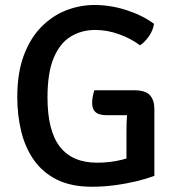

<svg xmlns="http://www.w3.org/2000/svg" viewBox="-20 -716 685 750"><path d="M581.5 -623Q578 -597.5 561.5 -574Q545 -550.5 527 -539Q491.5 -565.5 445.2 -582.2Q399 -599 352 -599Q298.5 -599 256.2 -573.2Q214 -547.5 189.8 -489.8Q165.5 -432 165.5 -335.5Q165.5 -205 214 -142.8Q262.5 -80.5 359 -80.5Q411 -80.5 455.5 -91.8Q500 -103 524 -112.5L583 -29Q553.5 -18 513.5 -8.2Q473.5 1.5 428.8 7.5Q384 13.5 339 13.5Q258.5 13.5 203 -14Q147.5 -41.5 113.2 -89.8Q79 -138 63.2 -201.5Q47.5 -265 47.5 -337Q47.5 -431.5 73 -499.5Q98.5 -567.5 141.5 -611Q184.5 -654.5 238.2 -675.5Q292 -696.5 349 -696.5Q412 -696.5 474 -676.5Q536 -656.5 581.5 -623ZM474 -201.5Q474 -236.5 476.2 -267.8Q478.5 -299 485 -323.5L583 -290V-29L474 -27.5ZM503 -363.5Q548 -363.5 565.5 -344.2Q583 -325 583 -290V-266H396Q381 -266 368.2 -269.8Q355.5 -273.5 347.8 -284Q340 -294.5 340 -315Q340 -327 342.5 -340Q345 -353 348.5 -363.5Z"/></svg>

Font: Signika Negative Light Medium
Style: Regular
Weight: 500
Version: Version 2.001